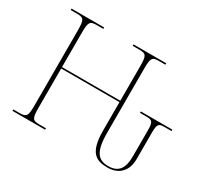

<svg xmlns="http://www.w3.org/2000/svg" viewBox="-144 -932 1246 1161"><g transform="rotate(30 479.0 -352.0)"><path d="M718 10C805 10 846 -48 846 -122V-308C846 -367 855 -375 894 -375H944V-385H724V-375H767C809 -375 818 -367 818 -308V-126C818 -43 790 0 718 0C648 0 612 -37 612 -172V-615C612 -693 617 -704 669 -704H711V-714H483V-704H529C578 -704 584 -693 584 -615V-379H177V-615C177 -693 183 -704 234 -704H278V-714H50V-704H93C143 -704 149 -693 149 -615V-98C149 -21 143 -10 92 -10H50V0H278V-10H233C183 -10 177 -21 177 -98V-369H584V-172C584 -14 640 10 718 10Z"/></g></svg>

Font: Noto Serif Display Thin
Style: Regular
Weight: 100
Designer: Monotype Design Team
Foundry: Monotype Imaging Inc.
Version: Version 2.009